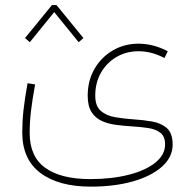

<svg xmlns="http://www.w3.org/2000/svg" viewBox="-20 -504 753 745"><path d="M181.6 -484.4H199.2L303.7 -356.4L285.2 -340.3L190.4 -457L95.7 -340.3L77.1 -356.4ZM630.9 -305.2 618.2 -278.8Q568.4 -305.2 517.6 -305.2Q470.7 -305.2 432.6 -283.2Q394.5 -261.2 372.1 -222.4Q349.6 -183.6 349.6 -132.8Q349.6 -92.3 371.1 -73.7Q392.6 -55.2 426.3 -49.3Q460 -43.5 497.1 -41Q535.2 -38.6 570.3 -32.5Q605.5 -26.4 627.7 -6.6Q649.9 13.2 649.9 56.6Q649.9 106 608.4 142.8Q566.9 179.7 495.1 200Q423.3 220.2 332.5 220.2Q207.5 220.2 137 167.2Q66.4 114.3 66.4 10.3Q66.4 -33.2 71 -75.4Q75.7 -117.7 86.9 -181.2L116.2 -176.3Q104.5 -111.3 99.9 -70.3Q95.2 -29.3 95.2 12.7Q95.2 104 156 147.5Q216.8 190.9 330.1 190.9Q413.1 190.9 478.8 174.3Q544.4 157.7 582.5 127.2Q620.6 96.7 620.6 56.2Q620.6 25.4 602.3 11.2Q584 -2.9 554.4 -7.3Q524.9 -11.7 491.2 -13.7Q460.4 -15.6 430.2 -19.5Q399.9 -23.4 375 -34.7Q350.1 -45.9 335.2 -69.1Q320.3 -92.3 320.3 -132.8Q320.3 -191.4 346.9 -237.1Q373.5 -282.7 418.2 -308.6Q462.9 -334.5 517.6 -334.5Q544.9 -334.5 573.5 -327.4Q602.1 -320.3 630.9 -305.2Z"/></svg>

Font: Estedad-FD Thin
Style: Regular
Weight: 100
Designer: Amin Abedi
Version: Version 7.3